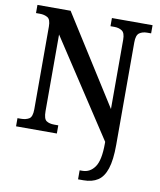

<svg xmlns="http://www.w3.org/2000/svg" viewBox="-100 -793 925 1112"><g transform="rotate(10 362.0 -237.0)"><path d="M436 240V187H452Q497 187 525 147Q553 107 553 9V-1L182 -567V-116Q182 -71 199 -59.5Q216 -48 245 -48H269V0H29V-48H48Q78 -48 97 -59.5Q116 -71 116 -116V-602Q116 -644 97 -655Q78 -666 52 -666H29V-714H224L553 -194V-602Q553 -642 534.5 -654Q516 -666 490 -666H467V-714H706V-666H683Q655 -666 637 -653Q619 -640 619 -598V5Q619 94 602 145.5Q585 197 551.5 218.5Q518 240 468 240Z"/></g></svg>

Font: Noto Serif Georgian SemiCondensed SemiBold
Style: Regular
Weight: 600
Width: 4
Designer: Monotype Design Team, Akaki Razmadze
Foundry: Google LLC
Version: Version 2.003; ttfautohint (v1.8.4.7-5d5b)